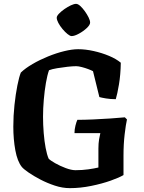

<svg xmlns="http://www.w3.org/2000/svg" viewBox="-20 -975 745 995"><path d="M342 0Q304 0 264.5 -13Q225 -26 189.5 -44.5Q154 -63 128 -81Q102 -99 93 -110Q70 -139 59.5 -196Q49 -253 49 -319Q49 -375 55 -431Q61 -487 70 -532Q79 -577 88 -599Q112 -622 149 -643.5Q186 -665 229 -682.5Q272 -700 313 -710Q354 -720 385 -720Q423 -720 465.5 -710.5Q508 -701 545 -685.5Q582 -670 606 -650Q605 -588 596.5 -537.5Q588 -487 580 -461Q552 -461 528.5 -465Q505 -469 495 -472L462 -606Q453 -611 437 -617Q421 -623 403.5 -627.5Q386 -632 375 -632Q357 -632 330 -629Q303 -626 276 -621.5Q249 -617 234 -611Q225 -586 218 -545.5Q211 -505 207 -458.5Q203 -412 203 -370Q203 -328 206.5 -285.5Q210 -243 216.5 -208.5Q223 -174 232 -153Q240 -144 265.5 -129.5Q291 -115 320.5 -104Q350 -93 371 -93Q406 -93 438 -97.5Q470 -102 490 -107V-205Q490 -232 493.5 -253Q497 -274 500 -285H366Q366 -304 371 -324Q376 -344 381 -354Q417 -354 462.5 -356Q508 -358 552 -361Q596 -364 627 -367L638 -356Q632 -330 626 -279Q620 -228 620 -168V-68Q599 -55 554 -39Q509 -23 452.5 -11.5Q396 0 342 0ZM351 -788Q343 -788 330 -798.5Q317 -809 304 -824.5Q291 -840 282.5 -856Q274 -872 274 -883Q274 -892 285.5 -904Q297 -916 314 -928Q331 -940 347.5 -947.5Q364 -955 374 -955Q384 -955 396 -944Q408 -933 419.5 -917Q431 -901 439 -885Q447 -869 447 -858Q447 -846 429.5 -829.5Q412 -813 389 -800.5Q366 -788 351 -788Z"/></svg>

Font: Texturina 72pt ExtraBold
Style: Regular
Weight: 800
Designer: Guillermo Torres Carreño
Foundry: Omnibus-Type
Version: Version 1.002; ttfautohint (v1.8.3)